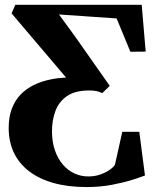

<svg xmlns="http://www.w3.org/2000/svg" viewBox="-20 -763 640 796"><path d="M339 12.5Q261.5 12.5 201.5 -4.5Q141.5 -21.5 100 -53.5Q58.5 -85.5 37.2 -130.8Q16 -176 16 -232.5Q16 -278 29 -312.2Q42 -346.5 65.2 -370.8Q88.5 -395 120 -410.5Q151.5 -426 189 -433.5Q204.5 -437 220.8 -438.8Q237 -440.5 254 -441.5L28 -707.5L43.5 -743H567.5L584 -549L520.5 -548.5L463.5 -686.5L224.5 -703L288.5 -615.5L435 -407L404 -377Q392 -383 379.2 -385.5Q366.5 -388 348.5 -388Q290 -387.5 256.8 -364Q223.5 -340.5 209.5 -302.2Q195.5 -264 195.5 -219.5Q195.5 -174.5 207.8 -139.5Q220 -104.5 241 -80.2Q262 -56 289 -43.8Q316 -31.5 345.5 -31.5Q373 -31.5 395.8 -39.5Q418.5 -47.5 434.5 -58.8Q450.5 -70 456.5 -80L487 -216.5H557.5L581 -35.5Q565 -29 528.8 -17.5Q492.5 -6 443.8 3.2Q395 12.5 339 12.5Z"/></svg>

Font: Merriweather 96pt ExtraBold
Style: Regular
Weight: 800
Version: Version 2.100